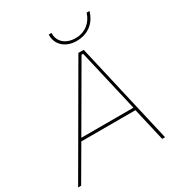

<svg xmlns="http://www.w3.org/2000/svg" viewBox="-233 -1020 1075 1155"><g transform="rotate(-30 304.5 -442.5)"><path d="M-29 0H-8L126 -230H502L555 0H575L414 -700H377ZM404 -767C482 -767 539 -809 561 -885H541C523 -825 474 -785 408 -785C337 -785 294 -828 297 -885H278C273 -820 325 -767 404 -767ZM137 -249 388 -681H399L499 -249Z"/></g></svg>

Font: Fixel Display Thin
Style: Italic
Weight: 100
Italic angle: -10°
Designer: AlfaBravo + MacPaw
Foundry: Kyrylo Tkachov, Marchela Mozhyna, Serhii Makarenko, Maria Weinstein, Zakhar Kryvoshyya
Version: Version 1.210;Glyphs 3.2 (3217)